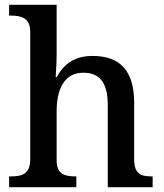

<svg xmlns="http://www.w3.org/2000/svg" viewBox="-20 -780 684 800"><path d="M18 0H298V-45H295C251 -45 216 -53 216 -112V-317C216 -410 249 -477 327 -477C402 -477 429 -427 429 -341V0H616V-45H613C568 -45 539 -54 539 -117V-352C539 -488 478 -547 365 -547C294 -547 246 -515 217 -459H212C212 -464 216 -514 216 -553V-760H18V-715H27C66 -715 106 -706 106 -649V-116C106 -54 70 -45 26 -45H18Z"/></svg>

Font: Noto Serif Myanmar Medium
Style: Regular
Weight: 500
Designer: Ben Mitchell and the Monotype Design Team
Foundry: Monotype Imaging Inc.
Version: Version 2.106